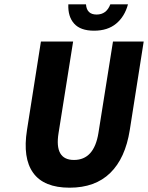

<svg xmlns="http://www.w3.org/2000/svg" viewBox="-20 -850 680 882"><path d="M293.9 -830.1H375Q378.4 -783.2 423.8 -783.2Q469.2 -783.2 486.8 -830.1H567.9Q552.7 -773.9 513.7 -741.5Q474.6 -709 412.1 -709Q349.6 -709 320.6 -741.5Q291.5 -773.9 293.9 -830.1ZM299.8 12.2Q181.6 12.2 132.6 -55.7Q83.5 -123.5 104 -252.9L168 -659.2H315.9L249 -238.8Q229 -115.2 319.8 -115.2Q412.1 -115.2 432.1 -238.8L499 -659.2H640.1L576.2 -252.9Q555.7 -123 486.3 -55.4Q417 12.2 299.8 12.2Z"/></svg>

Font: Office Code Pro Bold Italic
Style: Regular
Weight: 700
Italic angle: -9°
Designer: Nathan Rutzky & Paul D. Hunt
Foundry: Adobe Systems Incorporated
Version: Version 1.004;PS 001.004;hotconv 1.0.70;makeotf.lib2.5.58329